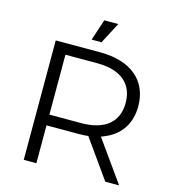

<svg xmlns="http://www.w3.org/2000/svg" viewBox="-126 -984 975 1087"><g transform="rotate(15 361.5 -440.5)"><path d="M367 -757 432 -881H350L309 -757ZM188 0V-222H376C395 -222 414 -223 432 -225L592 0H673L502 -240C511 -243 520 -247 529 -251C614 -288 662 -361 662 -460C662 -611 554 -700 376 -700H114V0ZM188 -636H374C514 -636 588 -572 588 -460C588 -349 514 -285 374 -285H188Z"/></g></svg>

Font: Montserrat Z
Style: Regular
Weight: 400
Designer: Julieta Ulanovsky
Foundry: Julieta Ulanovsky
Version: Version 8.000